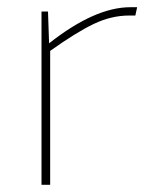

<svg xmlns="http://www.w3.org/2000/svg" viewBox="-20 -512 423 532"><path d="M360 -492 355 -469H338Q289 -469 240.5 -446Q192 -423 119 -371V0H95V-480H113L116 -392Q243 -492 341 -492Z"/></svg>

Font: Exo 2.0 Thin
Style: Regular
Weight: 250
Designer: Natanael Gama
Version: Version 1.001;PS 001.001;hotconv 1.0.70;makeotf.lib2.5.58329